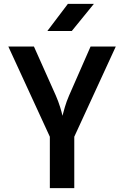

<svg xmlns="http://www.w3.org/2000/svg" viewBox="-20 -970 640 990"><path d="M237 0V-265L23 -730H155L268 -477Q281 -447 290 -418Q299 -389 302 -373Q306 -389 314.5 -418Q323 -447 336 -477L447 -730H577L363 -265V0ZM224 -810 330 -950H464L350 -810Z"/></svg>

Font: JetBrains Mono NL
Style: Bold
Weight: 700
Monospace: yes
Designer: Philipp Nurullin, Konstantin Bulenkov
Foundry: JetBrains
Version: Version 2.305; ttfautohint (v1.8.4.7-5d5b)